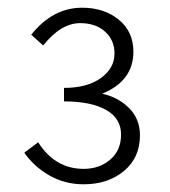

<svg xmlns="http://www.w3.org/2000/svg" viewBox="-20 -912 442 498"><path d="M197 -434Q148 -434 108 -457Q68 -480 43 -516L79 -543Q123 -474 197 -474Q238 -474 266 -498Q294 -522 294 -563Q294 -605 255 -627Q216 -649 146 -649V-684Q206 -684 241.5 -709.5Q277 -735 277 -773Q277 -808 252.5 -830Q228 -852 188 -852Q138 -852 92 -794L61 -822Q117 -892 193 -892Q250 -892 288 -861Q326 -830 326 -778Q326 -702 245 -669Q286 -660 314.5 -632Q343 -604 343 -561Q343 -503 301.5 -468.5Q260 -434 197 -434Z"/></svg>

Font: Noto Sans Korean Light
Style: Regular
Weight: 300
Designer: Ryoko NISHIZUKA  (kana & ideographs); Paul D. Hunt (Latin, Greek & Cyrillic); Wenlong ZHANG  (bopomofo); Sandoll Communi
Foundry: Adobe Systems Incorporated
Version: Version 1.000;PS 1;hotconv 1.0.78;makeotf.lib2.5.61930